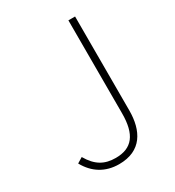

<svg xmlns="http://www.w3.org/2000/svg" viewBox="-178 -830 860 946"><g transform="rotate(-30 251.5 -356.5)"><path d="M221 13C349 13 396 -77 396 -192V-726H358V-197C358 -77 315 -22 222 -22C159 -22 115 -46 78 -110L47 -91C84 -24 143 13 221 13Z"/></g></svg>

Font: Kinto Sans Thin
Style: Regular
Weight: 100
Designer: Authors: Ryoko NISHIZUKA  (kana & ideographs); Paul D. Hunt (Latin, Greek & Cyrillic); Wenlong ZHANG  (bopomofo); Sandol
Foundry: Adobe Systems Incorporated, ookami Inc.
Version: Version 0.001